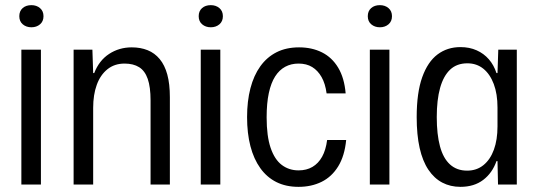

<svg xmlns="http://www.w3.org/2000/svg" viewBox="-20 -717 2092 746"><path d="M63 0V-524H139V0ZM102 -611Q82 -611 68.5 -622.5Q55 -634 55 -654Q55 -674 68 -685.5Q81 -697 102 -697Q122 -697 135.5 -685.5Q149 -674 149 -654Q149 -634 135.5 -622.5Q122 -611 102 -611Z M266 0V-524H339L342 -433H346Q365 -482 404 -507.5Q443 -533 492 -533Q526 -533 553.5 -522Q581 -511 600.5 -487.5Q620 -464 630 -427.5Q640 -391 640 -339V0H565V-327Q565 -379 554 -410.5Q543 -442 520.5 -456Q498 -470 464 -470Q425 -470 397.5 -448Q370 -426 356 -387.5Q342 -349 342 -298V0Z M760 0V-524H836V0ZM799 -611Q779 -611 765.5 -622.5Q752 -634 752 -654Q752 -674 765 -685.5Q778 -697 799 -697Q819 -697 832.5 -685.5Q846 -674 846 -654Q846 -634 832.5 -622.5Q819 -611 799 -611Z M1140 9Q1091 9 1054 -9.5Q1017 -28 991.5 -63.5Q966 -99 953 -149Q940 -199 940 -262Q940 -324 953 -374Q966 -424 991.5 -459.5Q1017 -495 1054.5 -514Q1092 -533 1142 -533Q1192 -533 1231 -513.5Q1270 -494 1294 -454Q1318 -414 1323 -354H1249Q1244 -392 1229.5 -417.5Q1215 -443 1193 -456.5Q1171 -470 1140 -470Q1111 -470 1088 -457.5Q1065 -445 1049 -420Q1033 -395 1024.5 -355.5Q1016 -316 1016 -261Q1016 -188 1031.5 -142.5Q1047 -97 1075 -76Q1103 -55 1140 -55Q1171 -55 1194 -68.5Q1217 -82 1231.5 -108Q1246 -134 1251 -173H1325Q1319 -111 1294 -70.5Q1269 -30 1229.5 -10.5Q1190 9 1140 9Z M1417 0V-524H1493V0ZM1456 -611Q1436 -611 1422.5 -622.5Q1409 -634 1409 -654Q1409 -674 1422 -685.5Q1435 -697 1456 -697Q1476 -697 1489.5 -685.5Q1503 -674 1503 -654Q1503 -634 1489.5 -622.5Q1476 -611 1456 -611Z M1769 9Q1730 9 1698.5 -7.5Q1667 -24 1644.5 -57.5Q1622 -91 1610.5 -142Q1599 -193 1599 -262Q1599 -357 1620.5 -417Q1642 -477 1680 -505.5Q1718 -534 1769 -534Q1804 -534 1832 -521.5Q1860 -509 1879.5 -486.5Q1899 -464 1909 -433H1913L1916 -524H1988V0H1915L1913 -91H1909Q1893 -45 1857.5 -18Q1822 9 1769 9ZM1795 -54Q1832 -54 1858.5 -75.5Q1885 -97 1899 -135.5Q1913 -174 1913 -226V-299Q1913 -352 1898.5 -390.5Q1884 -429 1858 -450Q1832 -471 1796 -471Q1755 -471 1729 -446.5Q1703 -422 1690 -375.5Q1677 -329 1677 -262Q1677 -195 1689.5 -148.5Q1702 -102 1728.5 -78Q1755 -54 1795 -54Z"/></svg>

Font: Mona Sans SemiCondensed
Style: Regular
Weight: 400
Width: 4
Designer: Deni Anggara
Foundry: GitHub
Version: Version 2.000